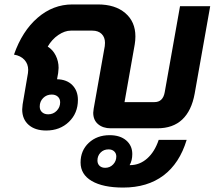

<svg xmlns="http://www.w3.org/2000/svg" viewBox="-20 -578 976 865"><path d="M927 -550 857 -156Q843 -79 801 -39.5Q759 0 689 0H479Q444 0 422 -18.5Q400 -37 400 -70Q400 -76 402 -88L452 -370Q453 -375 453 -385Q453 -410 438 -425Q423 -440 396 -440H299Q272 -440 243 -420.5Q214 -401 195 -368Q218 -354 231 -328Q244 -302 244 -272Q244 -265 242 -249L237 -221Q281 -220 306 -194.5Q331 -169 331 -128Q331 -68 290.5 -29Q250 10 188 10Q138 10 109 -15.5Q80 -41 80 -85Q80 -92 82 -108L106 -249Q107 -254 107 -263Q107 -290 90 -308.5Q73 -327 43 -332Q80 -438 149.5 -498Q219 -558 306 -558H421Q499 -558 544.5 -519Q590 -480 590 -414Q590 -396 587 -378L541 -118H676Q714 -118 722 -162L791 -550ZM213 -152Q190 -152 174.5 -136.5Q159 -121 159 -98Q159 -82 169.5 -72.5Q180 -63 197 -63Q220 -63 235.5 -79Q251 -95 251 -117Q251 -133 240.5 -142.5Q230 -152 213 -152ZM695 52H821Q789 158 716.5 212.5Q644 267 535 267Q444 267 393.5 237.5Q343 208 343 154Q343 100 380 65.5Q417 31 474 31Q521 31 548.5 54.5Q576 78 576 116Q576 145 564 166H566Q609 166 643 136Q677 106 695 52ZM504 127Q504 113 494.5 104Q485 95 469 95Q447 95 433 109.5Q419 124 419 145Q419 160 428.5 169Q438 178 454 178Q475 178 489.5 163Q504 148 504 127Z"/></svg>

Font: Bai Jamjuree
Style: Bold Italic
Weight: 700
Italic angle: -10°
Designer: Katatrad Aksorn Co.,Ltd.
Foundry: Cadson Demak Co.,Ltd.
Version: Version 1.000; ttfautohint (v1.6)